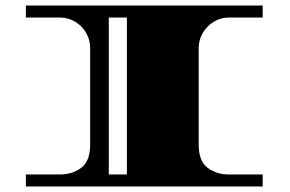

<svg xmlns="http://www.w3.org/2000/svg" viewBox="-20 -670 1043 690"><path d="M73 0V-43H195Q240 -43 272 -67Q304 -91 304 -151V-497Q304 -527 289.5 -552Q275 -577 250 -592Q225 -607 195 -607H73V-650H924V-607H803Q773 -607 748.5 -592Q724 -577 709 -552Q694 -527 694 -497V-151Q694 -91 726 -67Q758 -43 803 -43H924V0ZM371 -43H436V-607H371Z"/></svg>

Font: Diplomata SC
Style: Regular
Weight: 400
Designer: Eduardo Rodriguez Tunni
Foundry: Eduardo Rodriguez Tunni
Version: Version 1.002; ttfautohint (v1.8.4.7-5d5b);gftools[0.9.23]